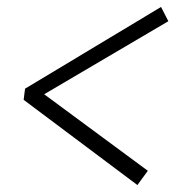

<svg xmlns="http://www.w3.org/2000/svg" viewBox="-20 -563 540 552"><path d="M464 -502 107 -292 405 -72 375 -31 48 -276 52 -308 443 -543Z"/></svg>

Font: Lekton
Style: Italic
Weight: 400
Italic angle: -9.3°
Designer: Paolo Mazzetti, Luciano Perondi, Raffaele Flato, Elena Papassissa, Emilio Macchia, Michela Povoleri, Tobias Seemiller, R
Version: Version 3.000